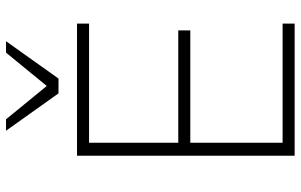

<svg xmlns="http://www.w3.org/2000/svg" viewBox="-196 -778 975 622"><g transform="rotate(-90 291.0 -467.5)"><path d="M97 0V-705H525V-666H139V-377H503V-338H139V-39H525V0ZM299 -765 178 -935H215L323 -803L431 -935H468L347 -765Z"/></g></svg>

Font: Mulish ExtraLight ExtraLight
Style: Regular
Weight: 250
Version: Version 3.603